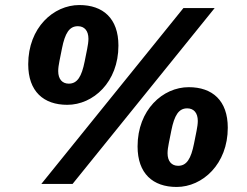

<svg xmlns="http://www.w3.org/2000/svg" viewBox="-20 -730 979 762"><path d="M247 -314C350 -314 450 -404 450 -549C450 -657 389 -710 295 -710C192 -710 92 -620 92 -475C92 -367 153 -314 247 -314ZM268 0 832 -698H708L144 0ZM253 -398C227 -398 211 -416 211 -448C211 -459 213 -473 216 -488L226 -538C238 -598 255 -626 289 -626C315 -626 331 -608 331 -576C331 -565 329 -551 326 -536L316 -486C304 -426 287 -398 253 -398ZM681 12C784 12 884 -79 884 -223C884 -331 823 -384 729 -384C626 -384 526 -294 526 -149C526 -41 587 12 681 12ZM687 -72C661 -72 645 -90 645 -122C645 -133 647 -147 650 -162L660 -212C672 -272 689 -300 723 -300C749 -300 765 -282 765 -250C765 -239 763 -225 760 -210L750 -160C738 -100 721 -72 687 -72Z"/></svg>

Font: Braiins Sans
Style: Bold Italic
Weight: 700
Italic angle: -11.31°
Designer: Mike Abbink, Paul van der Laan, Pieter van Rosmalen, Jiri Chlebus, Lubos Buracinsky
Foundry: Bold Monday, Sudetype
Version: Version 1.000;hotconv 1.0.109;makeotfexe 2.5.65596